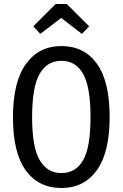

<svg xmlns="http://www.w3.org/2000/svg" viewBox="-20 -931 615 963"><path d="M530 -344Q530 -167 466 -77.5Q402 12 288 12Q174 12 109.5 -76Q45 -164 45 -343Q45 -520 110 -610Q175 -700 288 -700Q402 -700 466 -611.5Q530 -523 530 -344ZM141 -343Q141 -193 179 -128Q217 -63 288 -63Q360 -63 397 -127.5Q434 -192 434 -344Q434 -495 397 -560.5Q360 -626 288 -626Q216 -626 178.5 -560Q141 -494 141 -343ZM147 -799 259 -911H315L427 -799L391 -761L287 -841L182 -761Z"/></svg>

Font: Fira Sans Compressed
Style: Regular
Weight: 400
Width: 1
Designer: bBox Type GmbH & Carrois Corporate GbR & Edenspiekermann AG
Foundry: bBox Type GmbH & Carrois Corporate GbR & Edenspiekermann AG
Version: Version 4.301